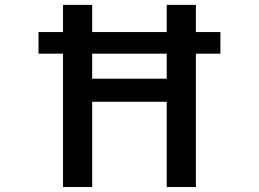

<svg xmlns="http://www.w3.org/2000/svg" viewBox="-20 -751 1040 772"><path d="M350.6 -535.2V-434.6H650.4V-535.2ZM134.8 -535.2V-622.1H233.4V-731.4H350.6V-622.1H650.4V-731.4H767.6V-622.1H866.2V-535.2H767.6V1H650.4V-341.8H350.6V1H233.4V-535.2Z"/></svg>

Font: GenEi Gothic M SemiBold
Style: Regular
Weight: 500
Designer: o_tamon (Modified); [Source Han Sans]
Ryoko NISHIZUKA  (kana & ideographs); Paul D. Hunt (Latin, Greek & Cyrillic); Wenl
Version: Version 1.1a;Original Version 1.004